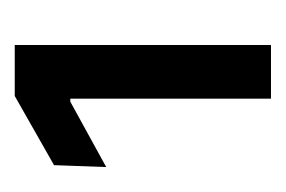

<svg xmlns="http://www.w3.org/2000/svg" viewBox="-82 -660 379 254"><g transform="rotate(-90 107.0 -532.5)"><path d="M175 -363H104V-628.5H100L13.5 -581L16 -650L107.5 -702H175Z"/></g></svg>

Font: Anek Malayalam Medium
Style: Regular
Weight: 500
Designer: Maithili Shingre (Malayalam) & Yesha Goshar (Latin)
Foundry: Ek Type
Version: Version 1.003